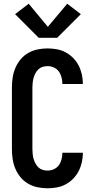

<svg xmlns="http://www.w3.org/2000/svg" viewBox="-20 -1003 515 1031"><path d="M235 8Q208 8 181.5 2.5Q155 -3 131.5 -16.5Q108 -30 90.5 -51Q73 -72 62.5 -97Q52 -122 48 -148.5Q44 -175 44 -202V-533Q44 -560 48 -586.5Q52 -613 62.5 -638Q73 -663 90.5 -684Q108 -705 131.5 -718.5Q155 -732 181.5 -737.5Q208 -743 235 -743Q260 -743 285 -738.5Q310 -734 332.5 -722Q355 -710 373 -691.5Q391 -673 402.5 -650.5Q414 -628 419.5 -603Q425 -578 425 -553V-552H315Q315 -570 310.5 -587.5Q306 -605 296 -619Q286 -633 269.5 -640.5Q253 -648 235 -648Q222 -648 209 -644Q196 -640 186.5 -631Q177 -622 170.5 -610Q164 -598 160.5 -585.5Q157 -573 155.5 -559.5Q154 -546 154 -533V-202Q154 -189 155.5 -175.5Q157 -162 160.5 -149.5Q164 -137 170.5 -125Q177 -113 186.5 -104Q196 -95 209 -91Q222 -87 235 -87Q253 -87 269.5 -94.5Q286 -102 296 -116Q306 -130 310.5 -147.5Q315 -165 315 -183H425V-182Q425 -157 419.5 -132Q414 -107 402.5 -84.5Q391 -62 373 -43.5Q355 -25 332.5 -13Q310 -1 285 3.5Q260 8 235 8ZM188 -800 61 -927 134 -983 237 -859 341 -983 414 -927 287 -800Z"/></svg>

Font: Iosevka QP
Style: Bold
Weight: 700
Designer: Belleve Invis
Foundry: Belleve Invis
Version: Version 20.0.0; ttfautohint (v1.8.4)